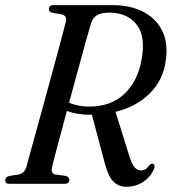

<svg xmlns="http://www.w3.org/2000/svg" viewBox="-24 -720 672 752"><path d="M579 -58Q566 -27 537 -7.8Q508 11.5 471.5 11.5Q440.5 11.5 420.2 -8.8Q400 -29 386.5 -80L336 -270.5Q333 -270.5 329.5 -270.5Q302 -270.5 279.2 -274.5Q256.5 -278.5 238 -285.5Q219 -215 203 -155.2Q187 -95.5 180 -66Q174 -40.5 192.5 -36.5L233.5 -31Q247.5 -26.5 247.5 -16Q247.5 0 228.5 0H12Q-4 0 -3.5 -14Q-4 -26.5 13 -31L48.5 -36.5Q71.5 -41 79 -65.5Q86 -90.5 98.2 -135.2Q110.5 -180 126 -236Q141.5 -292 157.8 -351.8Q174 -411.5 189.2 -467.2Q204.5 -523 216.2 -567.2Q228 -611.5 234 -635.5Q239.5 -658.5 217 -664L180.5 -670Q167 -674 167.5 -684.5Q167.5 -700 186 -700H416Q487 -700 537.8 -673.5Q588.5 -647 612 -597.8Q635.5 -548.5 625 -480.5Q615 -407 563.2 -354.8Q511.5 -302.5 428.5 -282L480.5 -115Q491.5 -78.5 502.5 -65.5Q513.5 -52.5 527.5 -52.5Q547 -52.5 561 -72.5Q568.5 -81 576 -78Q585 -74 579 -58ZM331.5 -625.5Q324 -600.5 310.5 -551.8Q297 -503 280.2 -441.5Q263.5 -380 246.5 -317.5Q263.5 -310.5 283.2 -306.5Q303 -302.5 325 -302.5Q411 -302.5 463.2 -352.2Q515.5 -402 530.5 -486.5Q547.5 -578 510.8 -624.2Q474 -670.5 404 -670.5Q370.5 -670.5 354.2 -659.5Q338 -648.5 331.5 -625.5Z"/></svg>

Font: Fraunces 144pt S050
Style: Italic
Weight: 400
Italic angle: -16°
Version: Version 1.000; ttfautohint (v1.8.3)